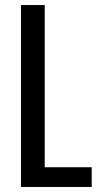

<svg xmlns="http://www.w3.org/2000/svg" viewBox="-20 -740 420 760"><path d="M63 0V-720H157V0ZM115 0V-78H343V0Z"/></svg>

Font: Instrument Sans Condensed Medium
Style: Regular
Weight: 500
Width: 3
Designer: Rodrigo Fuenzalida
Foundry: fragTYPE
Version: Version 1.000;gftools[0.9.28]